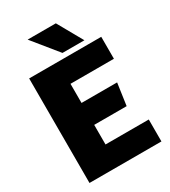

<svg xmlns="http://www.w3.org/2000/svg" viewBox="-206 -959 940 1061"><g transform="rotate(-30 264.0 -428.5)"><path d="M45 -667H505V-527H228V-405H455L435 -265H228V-140H504V0H45ZM145 -857H325L415 -697H275Z"/></g></svg>

Font: Epunda Sans Black
Style: Regular
Weight: 900
Designer: Simon Atzbach
Foundry: typofactur
Version: Version 2.204; ttfautohint (v1.8.4.7-5d5b)